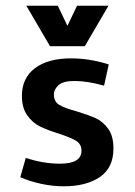

<svg xmlns="http://www.w3.org/2000/svg" viewBox="-20 -652 478 680"><path d="M243.2 -365.2Q204.1 -365.2 187.5 -350.6Q170.9 -335.9 170.9 -316.4Q170.9 -292 190.4 -280.3Q210 -268.6 251 -257.8Q293 -245.1 318.8 -233.4Q344.7 -221.7 363.3 -195.8Q381.8 -169.9 381.8 -126Q381.8 -57.6 333.5 -24.9Q285.2 7.8 206.1 7.8Q166 7.8 125.5 -1Q85 -9.8 51.8 -24.4L71.3 -92.8Q132.8 -72.3 192.4 -72.3Q268.6 -72.3 268.6 -118.2Q268.6 -141.6 249.5 -153.3Q230.5 -165 188.5 -178.7Q147.5 -191.4 121.6 -204.1Q95.7 -216.8 76.7 -243.2Q57.6 -269.5 57.6 -312.5Q57.6 -376 104 -410.6Q150.4 -445.3 231.4 -445.3Q297.9 -445.3 365.2 -423.8L348.6 -348.6Q290 -365.2 243.2 -365.2ZM252.9 -631.8H364.3L280.3 -488.3H157.2L73.2 -631.8H184.6L218.8 -560.5Z"/></svg>

Font: Sudo
Style: Bold
Weight: 700
Monospace: yes
Designer: Jens Kutilek
Foundry: Jens Kutilek
Version: Version 0.040